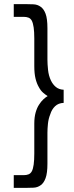

<svg xmlns="http://www.w3.org/2000/svg" viewBox="-20 -766 360 935"><path d="M102 149Q124 149 143.5 148Q163 147 178 136Q193 126 202 101.5Q211 77 211 31V-120Q211 -139 213.5 -163.5Q216 -188 225 -210Q232 -233 248 -248.5Q264 -264 290 -265V-329Q267 -330 252 -342.5Q237 -355 228 -374Q217 -397 214 -425.5Q211 -454 211 -475V-628Q211 -675 202 -699Q193 -723 178 -733Q163 -744 143 -745Q123 -746 102 -746H47V-684H95Q109 -684 119 -680Q129 -676 135 -665Q141 -653 144 -632Q147 -611 147 -579V-444Q147 -408 153 -383.5Q159 -359 169 -342Q178 -325 189.5 -315Q201 -305 212 -298Q203 -293 191.5 -282.5Q180 -272 170 -256Q160 -241 153.5 -218Q147 -195 147 -164V-18Q147 14 144 35.5Q141 57 135 68Q129 79 119 83Q109 87 95 87H47V149Z"/></svg>

Font: Josefin Slab Thin SemiBold
Style: Regular
Weight: 600
Version: Version 2.000